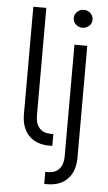

<svg xmlns="http://www.w3.org/2000/svg" viewBox="-61 -753 559 991"><g transform="rotate(5 219.0 -257.5)"><path d="M217.8 -61.5H231.4V0H216.8Q147.9 0 109.6 -40Q71.3 -80.1 71.3 -149.4V-707H138.7V-149.4Q138.7 -107.4 159.2 -84.5Q179.7 -61.5 217.8 -61.5ZM366.2 -530.3V48.8Q366.2 119.1 328.1 159.2Q290 199.2 221.7 199.2H207V136.7H220.7Q258.3 136.7 279.1 113.5Q299.8 90.3 299.8 48.8V-530.3ZM284.2 -667Q284.2 -686 298.6 -700Q313 -713.9 333 -713.9Q353 -713.9 367.4 -700Q381.8 -686 381.8 -667Q381.8 -647.9 367.4 -634.5Q353 -621.1 333 -621.1Q313 -621.1 298.6 -634.5Q284.2 -647.9 284.2 -667Z"/></g></svg>

Font: Pretendard GOV Light
Style: Regular
Weight: 300
Designer: Base glyphs from Inter by Rasmus Andersson; Hangeul glyphs from Noto Sans CJK(Source Han Sans) by Jang Soo-young and Kan
Foundry: Kil Hyung-jin
Version: Version 1.309